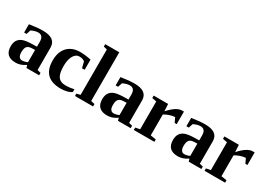

<svg xmlns="http://www.w3.org/2000/svg" viewBox="5 -1451 3099 2219"><g transform="rotate(30 1554.5 -342.0)"><path d="M266.6 -469.2Q439 -469.2 439 -342.3V-43.9L484.9 -32.2V0H315.9L305.2 -35.2Q267.1 -9.3 236.3 0.2Q205.6 9.8 174.3 9.8Q32.2 9.8 32.2 -127Q32.2 -178.7 53.2 -209.7Q74.2 -240.7 113.8 -255.6Q153.3 -270.5 238.3 -272.5L297.9 -273.9V-340.8Q297.9 -423.8 230 -423.8Q189 -423.8 138.2 -398.4L119.6 -341.3H87.4V-452.1Q161.1 -463.4 195.8 -466.3Q230.5 -469.2 266.6 -469.2ZM297.9 -230.5 256.8 -229Q209.5 -227.1 191.2 -204.1Q172.9 -181.2 172.9 -129.9Q172.9 -88.4 187.5 -68.8Q202.1 -49.3 225.6 -49.3Q258.8 -49.3 297.9 -66.4Z M918.9 -27.8Q897 -10.3 858.2 -0.5Q819.3 9.3 778.3 9.3Q655.8 9.3 595 -49.8Q534.2 -108.9 534.2 -230.5Q534.2 -306.2 561.8 -360.1Q589.4 -414.1 640.6 -442.6Q691.9 -471.2 759.8 -471.2Q828.1 -471.2 908.7 -454.1V-318.4H873.5L853 -398.9Q836.4 -411.1 820.3 -416Q804.2 -420.9 777.8 -420.9Q749 -420.9 725.6 -397.9Q702.1 -375 689.2 -333.3Q676.3 -291.5 676.3 -233.4Q676.3 -135.3 706.8 -93.3Q737.3 -51.3 803.7 -51.3Q871.1 -51.3 918.9 -65.4Z M1154.3 -43.9 1204.6 -32.2V0H963.4V-32.2L1013.2 -43.9V-649.9L966.3 -661.6V-693.8H1154.3Z M1488.3 -469.2Q1660.6 -469.2 1660.6 -342.3V-43.9L1706.5 -32.2V0H1537.6L1526.9 -35.2Q1488.8 -9.3 1458 0.2Q1427.2 9.8 1396 9.8Q1253.9 9.8 1253.9 -127Q1253.9 -178.7 1274.9 -209.7Q1295.9 -240.7 1335.4 -255.6Q1375 -270.5 1460 -272.5L1519.5 -273.9V-340.8Q1519.5 -423.8 1451.7 -423.8Q1410.6 -423.8 1359.9 -398.4L1341.3 -341.3H1309.1V-452.1Q1382.8 -463.4 1417.5 -466.3Q1452.1 -469.2 1488.3 -469.2ZM1519.5 -230.5 1478.5 -229Q1431.2 -227.1 1412.8 -204.1Q1394.5 -181.2 1394.5 -129.9Q1394.5 -88.4 1409.2 -68.8Q1423.8 -49.3 1447.3 -49.3Q1480.5 -49.3 1519.5 -66.4Z M1946.8 -363.8Q1999.5 -422.4 2041.3 -448Q2083 -473.6 2117.7 -473.6H2144V-306.2H2116.7L2087.9 -367.7Q2057.1 -367.7 2018.1 -354.2Q1979 -340.8 1949.2 -322.8V-43.9L2022.9 -32.2V0H1748.5V-32.2L1808.1 -43.9V-415L1748.5 -426.8V-459H1941.4Z M2432.1 -469.2Q2604.5 -469.2 2604.5 -342.3V-43.9L2650.4 -32.2V0H2481.4L2470.7 -35.2Q2432.6 -9.3 2401.9 0.2Q2371.1 9.8 2339.8 9.8Q2197.8 9.8 2197.8 -127Q2197.8 -178.7 2218.8 -209.7Q2239.7 -240.7 2279.3 -255.6Q2318.8 -270.5 2403.8 -272.5L2463.4 -273.9V-340.8Q2463.4 -423.8 2395.5 -423.8Q2354.5 -423.8 2303.7 -398.4L2285.2 -341.3H2252.9V-452.1Q2326.7 -463.4 2361.3 -466.3Q2396 -469.2 2432.1 -469.2ZM2463.4 -230.5 2422.4 -229Q2375 -227.1 2356.7 -204.1Q2338.4 -181.2 2338.4 -129.9Q2338.4 -88.4 2353 -68.8Q2367.7 -49.3 2391.1 -49.3Q2424.3 -49.3 2463.4 -66.4Z M2890.6 -363.8Q2943.4 -422.4 2985.1 -448Q3026.9 -473.6 3061.5 -473.6H3087.9V-306.2H3060.5L3031.7 -367.7Q3001 -367.7 2961.9 -354.2Q2922.9 -340.8 2893.1 -322.8V-43.9L2966.8 -32.2V0H2692.4V-32.2L2752 -43.9V-415L2692.4 -426.8V-459H2885.3Z"/></g></svg>

Font: Liberation Serif
Style: Bold
Weight: 700
Designer: Steve Matteson
Foundry: Ascender Corporation
Version: Version 2.1.5